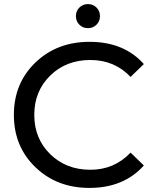

<svg xmlns="http://www.w3.org/2000/svg" viewBox="-20 -913 763 941"><path d="M453 -792Q436 -775 411 -775Q386 -775 369 -792Q352 -809 352 -834Q352 -859 369 -876Q386 -893 411 -893Q436 -893 453 -876Q470 -859 470 -834Q470 -809 453 -792ZM418 8Q259 8 153.5 -93.5Q48 -195 48 -350Q48 -505 153.5 -606.5Q259 -708 419 -708Q588 -708 685 -599L620 -536Q541 -619 423 -619Q304 -619 226 -542.5Q148 -466 148 -350Q148 -234 226 -157.5Q304 -81 423 -81Q540 -81 620 -165L685 -102Q587 8 418 8Z"/></svg>

Font: Montserrat
Style: Regular
Weight: 500
Designer: Julieta Ulanovsky
Foundry: Julieta Ulanovsky
Version: Version 7.200;PS 007.200;hotconv 1.0.88;makeotf.lib2.5.64775